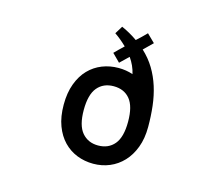

<svg xmlns="http://www.w3.org/2000/svg" viewBox="-106 -848 1213 1046"><g transform="rotate(15 500.0 -325.0)"><path d="M625 -213Q625 -300 592 -340Q559 -380 500 -380Q442 -380 408.5 -340Q375 -300 375 -213Q375 -126 409 -86Q443 -46 500 -46Q558 -46 591.5 -86Q625 -126 625 -213ZM738 -214Q738 -149 719 -98.5Q700 -48 667.5 -13.5Q635 21 592 39Q549 57 500 57Q451 57 408 40Q365 23 332.5 -10.5Q300 -44 281 -94.5Q262 -145 262 -213Q262 -280 281 -331Q300 -382 332.5 -415.5Q365 -449 408 -466Q451 -483 500 -483Q543 -483 581 -470Q576 -493 566 -515Q556 -537 542 -557L494 -511L450 -555L475 -580Q480 -585 484.5 -589Q489 -593 493 -597L501 -605Q467 -638 433 -661L460 -705Q511 -682 550 -654L578 -680Q590 -691 605 -707L650 -663L600 -614Q640 -577 666.5 -533Q693 -489 709 -438.5Q725 -388 731.5 -331.5Q738 -275 738 -214Z"/></g></svg>

Font: NanumGothicCoding
Style: Bold
Weight: 700
Monospace: yes
Designer: Kwon Bruce; Nicolas Noh; Sung-woo Choi; Go-un Cha; Soo-hyun Park;
Foundry: NHN Corporation
Version: Version 2.000;PS 1;hotconv 1.0.49;makeotf.lib2.0.14853